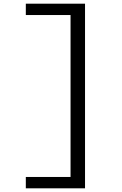

<svg xmlns="http://www.w3.org/2000/svg" viewBox="-20 -821 660 1041"><path d="M441 200V-801H120V-739.5H362.5V138.5H120V200Z"/></svg>

Font: Monaspace Neon Light
Style: Regular
Weight: 300
Designer: Riley Cran & the Lettermatic Team
Foundry: Lettermatic
Version: Version 1.200 (Monaspace Neon)